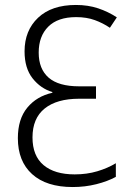

<svg xmlns="http://www.w3.org/2000/svg" viewBox="-20 -744 540 774"><path d="M273 10Q167 10 109.5 -42Q52 -94 52 -187Q52 -264 90 -310Q128 -356 191 -370V-373Q144 -387 111.5 -428Q79 -469 79 -537Q79 -621 133.5 -672.5Q188 -724 286 -724Q335 -724 375.5 -710.5Q416 -697 451 -674L423 -632Q395 -651 362 -663Q329 -675 287 -675Q213 -675 174.5 -636.5Q136 -598 136 -532Q136 -466 176 -431Q216 -396 299 -396H367V-346H299Q209 -346 160 -306.5Q111 -267 111 -190Q111 -116 155.5 -78.5Q200 -41 281 -41Q330 -41 372 -53.5Q414 -66 447 -86V-31Q414 -13 368.5 -1.5Q323 10 273 10Z"/></svg>

Font: Noto Sans Mono ExtraCondensed Light
Style: Regular
Weight: 300
Width: 2
Designer: Monotype Design Team
Foundry: Monotype Imaging Inc.
Version: Version 2.014; ttfautohint (v1.8.4.7-5d5b)